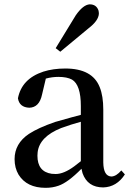

<svg xmlns="http://www.w3.org/2000/svg" viewBox="-20 -860 608 894"><path d="M260.7 -619.1 239.3 -635.7Q278.3 -700.2 333 -789.1Q367.2 -837.9 397.5 -839.8Q428.7 -839.8 438.5 -811.5Q440.4 -803.7 440.4 -795.9Q438.5 -763.7 392.6 -728.5Q319.3 -668 260.7 -619.1ZM356.4 -109.4V-293Q312.5 -281.2 264.6 -263.7Q164.1 -223.6 155.3 -151.4Q154.3 -142.6 154.3 -134.8Q154.3 -60.5 220.7 -50.8Q230.5 -49.8 239.3 -49.8Q277.3 -49.8 326.2 -85.9Q339.8 -95.7 356.4 -109.4ZM544.9 -66.4 561.5 -47.9Q523.4 10.7 460.9 12.7Q387.7 12.7 364.3 -53.7Q361.3 -63.5 359.4 -74.2Q295.9 -9.8 252 4.9Q224.6 14.6 192.4 14.6Q104.5 14.6 66.4 -46.9Q47.9 -78.1 47.9 -119.1Q47.9 -191.4 114.3 -236.3Q157.2 -264.6 236.3 -292Q335.9 -320.3 356.4 -325.2V-366.2Q356.4 -464.8 315.4 -489.3Q292 -502 252 -502Q222.7 -502 193.4 -494.1L175.8 -419.9Q163.1 -359.4 116.2 -358.4Q70.3 -360.4 63.5 -402.3Q81.1 -493.2 181.6 -526.4Q227.5 -541 284.2 -541Q410.2 -541 444.3 -454.1Q460.9 -413.1 460.9 -349.6V-103.5Q461.9 -39.1 499 -38.1Q521.5 -39.1 544.9 -66.4Z"/></svg>

Font: GenYoMin JP SemiBold
Style: Regular
Weight: 600
Version: Version 1.001;PS 1;hotconv 16.6.51;makeotf.lib2.5.65220 DEVE